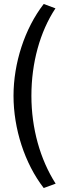

<svg xmlns="http://www.w3.org/2000/svg" viewBox="-20 -714 310 966"><path d="M200 232 260 210C182 88 138 -68 138 -232C138 -398 181 -554 259 -672L200 -694C104 -570 48 -396 48 -232C48 -67 104 108 200 232Z"/></svg>

Font: Ronzino
Style: Regular
Weight: 400
Designer: Nunzio Mazzaferro
Foundry: Collletttivo
Version: Version 1.000;Glyphs 3.3 (3337)